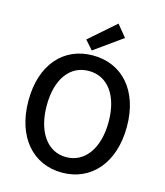

<svg xmlns="http://www.w3.org/2000/svg" viewBox="-141 -1090 1036 1208"><g transform="rotate(15 377.0 -486.0)"><path d="M360 -778 542 -908 479 -985 309 -836ZM377 13C566 13 698 -134 698 -371C698 -608 566 -750 377 -750C188 -750 57 -608 57 -371C57 -134 188 13 377 13ZM377 -88C255 -88 176 -199 176 -371C176 -544 255 -649 377 -649C499 -649 579 -544 579 -371C579 -199 499 -88 377 -88Z"/></g></svg>

Font: Noto Sans JP Medium
Style: Regular
Weight: 500
Designer: Ryoko NISHIZUKA  (kana, bopomofo & ideographs); Paul D. Hunt (Latin, Greek & Cyrillic); Sandoll Communications , Soo-you
Foundry: Adobe
Version: Version 2.002;hotconv 1.0.116;makeotfexe 2.5.65601